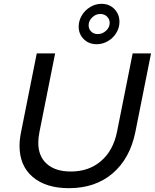

<svg xmlns="http://www.w3.org/2000/svg" viewBox="-20 -979 809 1003"><path d="M687 -289Q659 -151 568.5 -73.5Q478 4 340 4Q220 4 151 -54.5Q82 -113 82 -218Q82 -249 90 -289L172 -700H268L186 -289Q180 -259 180 -234Q180 -162 225 -122.5Q270 -83 350 -83Q444 -83 507.5 -137.5Q571 -192 591 -289L673 -700H769ZM604 -865Q604 -834 587.5 -807Q571 -780 543.5 -764Q516 -748 485 -748Q444 -748 417.5 -774.5Q391 -801 391 -840Q391 -871 407.5 -898.5Q424 -926 451.5 -942.5Q479 -959 510 -959Q551 -959 577.5 -932Q604 -905 604 -865ZM443 -847Q443 -827 456.5 -814Q470 -801 491 -801Q515 -801 534 -818.5Q553 -836 553 -859Q553 -879 539 -892.5Q525 -906 504 -906Q480 -906 461.5 -888Q443 -870 443 -847Z"/></svg>

Font: Gontserrat
Style: Italic
Weight: 400
Italic angle: -11.3°
Designer: Julieta Ulanovsky
Foundry: Julieta Ulanovsky
Version: Version 6.001